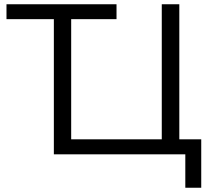

<svg xmlns="http://www.w3.org/2000/svg" viewBox="-20 -725 988 902"><path d="M850.6 157V0H233V-635H10.5V-705H527.4V-635H314.4V-70.5H740V-705H822.4V-70.5H925.4V157Z"/></svg>

Font: Mulish ExtraLight
Style: Regular
Weight: 200
Designer: Vernon Adams
Foundry: Vernon Adams
Version: Version 3.603